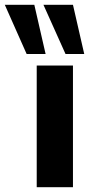

<svg xmlns="http://www.w3.org/2000/svg" viewBox="-91 -780 385 800"><path d="M62 0V-507H213V0ZM182 -555 90 -760H213L260 -555ZM20 -555 -71 -760H52L99 -555Z"/></svg>

Font: Mulish ExtraLight ExtraBold
Style: Regular
Weight: 800
Version: Version 3.603